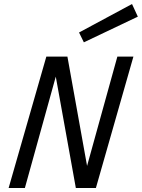

<svg xmlns="http://www.w3.org/2000/svg" viewBox="-20 -937 707 957"><path d="M258 -555 104 0H23L211 -655H316L414 -110L565 -655H645L458 0H358ZM398 -726 374 -775 638 -917 667 -854Z"/></svg>

Font: Intel One Mono
Style: Italic
Weight: 400
Italic angle: -16°
Monospace: yes
Designer: Fred Shallcrass
Foundry: Frere-Jones Type LLC
Version: Version 1.400;hotconv 1.1.0;makeotfexe 2.6.0;FJTRelease1.4